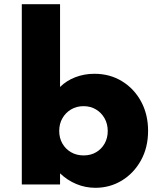

<svg xmlns="http://www.w3.org/2000/svg" viewBox="-20 -880 770 916"><path d="M435 16Q387.5 16 344.2 -2Q301 -20 266.5 -53V0H84V-860H266.5V-465Q296.5 -495 339.2 -511.5Q382 -528 430.5 -528Q504.5 -528 562.5 -492.2Q620.5 -456.5 653.5 -395Q686.5 -333.5 686.5 -256Q686.5 -176 652.2 -114.5Q618 -53 561 -18.5Q504 16 435 16ZM379 -138.5Q413 -138.5 438.8 -153.8Q464.5 -169 479.2 -195.2Q494 -221.5 494 -254.5Q494 -289 478.8 -315.8Q463.5 -342.5 437.8 -358Q412 -373.5 378.5 -373.5Q345.5 -373.5 319.2 -358Q293 -342.5 277.8 -316Q262.5 -289.5 262.5 -255Q262.5 -222 277.5 -195.5Q292.5 -169 318.8 -153.8Q345 -138.5 379 -138.5Z"/></svg>

Font: Spartan Thin ExtraBold
Style: Regular
Weight: 800
Version: Version 1.004